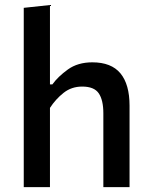

<svg xmlns="http://www.w3.org/2000/svg" viewBox="-20 -764 615 784"><path d="M77 0V-732L184 -743.5V-419.5H194Q216.5 -451 257 -480.2Q297.5 -509.5 357 -509.5Q434.5 -509.5 471.8 -464.5Q509 -419.5 509 -332.5V0H402V-301.5Q402 -355.5 383.2 -383Q364.5 -410.5 315.5 -410.5Q272 -410.5 239.8 -385Q207.5 -359.5 184 -323.5V0Z"/></svg>

Font: Commissioner Medium
Style: Regular
Weight: 500
Designer: Kostas Bartsokas
Foundry: Kostas Bartsokas
Version: Version 1.000; ttfautohint (v1.8.3)